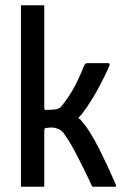

<svg xmlns="http://www.w3.org/2000/svg" viewBox="-20 -713 478 733"><path d="M60 -4V-689Q60 -693 64 -693H145Q149 -693 149 -689V-302Q149 -300 150 -296.5Q151 -293 153 -293Q165 -293 175.5 -294Q186 -295 196 -296Q205 -299 209.5 -302Q214 -305 220 -314Q238 -337 252.5 -361Q267 -385 279 -411Q291 -437 301 -462Q305 -470 308.5 -471Q312 -472 320 -472H391Q398 -472 398.5 -468.5Q399 -465 397 -461Q396 -458 387.5 -439.5Q379 -421 364.5 -393Q350 -365 331.5 -334.5Q313 -304 292 -277Q288 -273 285 -269.5Q282 -266 279 -262Q281 -261 284 -259Q287 -257 288 -255Q305 -237 323.5 -207.5Q342 -178 359 -144Q376 -110 390 -80Q404 -50 412.5 -30Q421 -10 422 -8Q426 0 419 0Q416 0 404.5 0Q393 0 379 0Q365 0 353 0Q341 0 338 0Q334 0 333 -0.5Q332 -1 329 -7Q329 -7 322 -22.5Q315 -38 303 -62Q291 -86 277.5 -112.5Q264 -139 250.5 -162.5Q237 -186 226 -200Q222 -208 213.5 -214.5Q205 -221 191.5 -224.5Q178 -228 153 -224Q149 -223 149 -213V-4Q149 0 145 0H64Q60 0 60 -4Z"/></svg>

Font: Glory Thin Medium
Style: Regular
Weight: 500
Version: Version 1.011